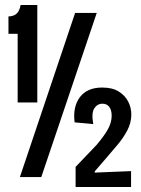

<svg xmlns="http://www.w3.org/2000/svg" viewBox="-20 -712 567 772"><path d="M51 -300V-576H14V-646Q33 -646 45.5 -656Q58 -666 63 -692H130V-300ZM60 0 282 -660H369L146 0ZM284 40V-41L369 -130Q400 -167 414.5 -193.5Q429 -220 429 -247Q429 -269 419.5 -282Q410 -295 392 -295Q371 -295 359 -276Q347 -257 355 -213L280 -220Q272 -282 301 -321Q330 -360 391 -360Q432 -360 457.5 -344Q483 -328 495.5 -303.5Q508 -279 508 -252Q508 -218 491.5 -187Q475 -156 451 -128Q427 -100 405 -74L361 -23V-18L507 -24V40Z"/></svg>

Font: Bricolage Grotesque 48pt Condensed
Style: Regular
Weight: 400
Width: 3
Designer: Mathieu Triay
Foundry: Atelier Triay
Version: Version 1.000; ttfautohint (v1.8.4.7-5d5b);gftools[0.9.32]